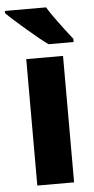

<svg xmlns="http://www.w3.org/2000/svg" viewBox="-63 -799 408 832"><g transform="rotate(-5 140.5 -383.0)"><path d="M225 0H65V-550H225ZM170 -766Q183 -744 203 -716.5Q223 -689 242.5 -663Q262 -637 276 -620V-606H167Q150 -618 125.5 -638Q101 -658 75.5 -680Q50 -702 27.5 -722Q5 -742 -9 -756V-766Z"/></g></svg>

Font: Noto Sans Lao UI SemCond ExtBd
Style: Regular
Weight: 800
Width: 4
Designer: Monotype Design Team
Foundry: Monotype Imaging Inc.
Version: Version 2.000; ttfautohint (v1.8.4.7-5d5b)